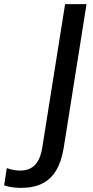

<svg xmlns="http://www.w3.org/2000/svg" viewBox="-87 -725 451 932"><path d="M15 187Q-2 187 -24 184.5Q-46 182 -67 175L-54 91Q-35 98 -18.5 100.5Q-2 103 11 103Q57 103 83.5 75Q110 47 119 -14L229 -705H333L222 -6Q211 60 185.5 102.5Q160 145 118 166Q76 187 15 187Z"/></svg>

Font: Mulish ExtraLight SemiBold
Style: Italic
Weight: 600
Italic angle: -9°
Version: Version 3.603